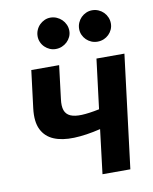

<svg xmlns="http://www.w3.org/2000/svg" viewBox="-79 -748 646 809"><g transform="rotate(-10 244.0 -344.0)"><path d="M413.1 0H293.9L316.9 -189Q254.4 -173.8 203.1 -172.1Q151.9 -170.4 116.5 -185.3Q81.1 -200.2 64.5 -233.9Q47.9 -267.6 54.7 -323.7L74.7 -484.4H193.8L176.3 -341.8Q172.4 -312.5 178.7 -294.4Q185.1 -276.4 203.1 -268.3Q221.2 -260.3 251.7 -261.5Q282.2 -262.7 327.1 -272L353.5 -484.4H473.1ZM439 -619.6Q439 -606 433.6 -594Q428.2 -582 418.9 -573Q409.7 -564 397.2 -558.8Q384.8 -553.7 370.6 -553.7Q356.9 -553.7 344.7 -558.8Q332.5 -564 323.2 -573Q314 -582 308.6 -594Q303.2 -606 303.2 -619.6Q303.2 -633.8 308.6 -646.2Q314 -658.7 323.2 -668Q332.5 -677.2 344.7 -682.6Q356.9 -688 370.6 -688Q384.8 -688 397.2 -682.6Q409.7 -677.2 418.9 -668Q428.2 -658.7 433.6 -646.2Q439 -633.8 439 -619.6ZM261.2 -619.6Q261.2 -606 255.6 -594Q250 -582 240.5 -573Q231 -564 218.5 -558.8Q206.1 -553.7 191.9 -553.7Q178.7 -553.7 166.7 -558.8Q154.8 -564 145.5 -573Q136.2 -582 130.9 -594Q125.5 -606 125.5 -619.6Q125.5 -633.8 130.9 -646.2Q136.2 -658.7 145.5 -668Q154.8 -677.2 166.7 -682.6Q178.7 -688 191.9 -688Q206.1 -688 218.5 -682.6Q231 -677.2 240.5 -668Q250 -658.7 255.6 -646.2Q261.2 -633.8 261.2 -619.6Z"/></g></svg>

Font: Carlito
Style: Bold Italic
Weight: 700
Italic angle: -7°
Designer: Lukasz Dziedzic
Foundry: tyPoland Lukasz Dziedzic
Version: Version 1.104